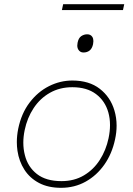

<svg xmlns="http://www.w3.org/2000/svg" viewBox="-20 -889 637 918"><path d="M272 9Q210.5 9 166.5 -14.2Q122.5 -37.5 96.8 -77.5Q71 -117.5 63.5 -168Q60.5 -188.5 60.5 -209.5Q60.5 -240.5 67 -273Q82 -346.5 121.2 -398.2Q160.5 -450 214 -477Q267.5 -504 326 -504Q406 -504 457 -464.5Q508 -425 527 -361Q537.5 -326 537.5 -288Q537.5 -256 530 -222Q515.5 -154 479 -102Q442.5 -50 389.5 -20.5Q336.5 9 272 9ZM274 -23Q335 -23 381.2 -50.5Q427.5 -78 457.2 -124.5Q487 -171 499 -228Q506 -261 506 -291Q506 -323 498 -351.5Q482.5 -406.5 439 -439.2Q395.5 -472 326 -472Q265.5 -472 218.5 -445.2Q171.5 -418.5 140.8 -372Q110 -325.5 98 -267Q91.5 -236 91.5 -207Q91.5 -175.5 99 -147Q113 -91 156.5 -57Q200 -23 274 -23ZM379 -638Q363.5 -638 355 -651Q349.5 -659.5 349.5 -671.5Q349.5 -677.5 351 -685Q355.5 -707.5 368.5 -716.2Q381.5 -725 397 -725Q413.5 -725 421.5 -712.5Q426.5 -704.5 426.5 -692.5Q426.5 -686 425 -678Q420.5 -657 408.5 -647.5Q396.5 -638 379 -638ZM276 -841 282 -869H574L568 -841Z"/></svg>

Font: Heraclito Thin
Style: Italic
Weight: 100
Italic angle: -12°
Designer: Kostas Bartsokas (font) & Cristiano Sobral (main changes)
Foundry: Kostas Bartsokas (font) & Cristiano Sobral (main changes)
Version: Version 1.00;July 8, 2020;FontCreator 13.0.0.2655 64-bit